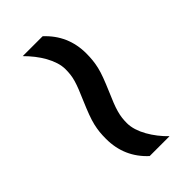

<svg xmlns="http://www.w3.org/2000/svg" viewBox="5 -623 540 540"><g transform="rotate(45 275.5 -352.5)"><path d="M258.8 -317.9Q240.7 -325.7 227.3 -331.1Q213.9 -336.4 202.9 -339.6Q191.9 -342.8 181.9 -344Q171.9 -345.2 161.1 -345.2Q147.5 -345.2 132.8 -340.6Q118.2 -335.9 103.8 -327.9Q89.4 -319.8 75.7 -309.1Q62 -298.3 49.8 -286.1V-365.2Q98.6 -418 170.9 -418Q185.1 -418 197.3 -416.7Q209.5 -415.5 222.9 -412.4Q236.3 -409.2 252.7 -403.1Q269 -397 292 -387.2Q310.1 -379.4 323.5 -374Q336.9 -368.7 348.4 -365.5Q359.9 -362.3 369.6 -361.1Q379.4 -359.9 390.1 -359.9Q403.8 -359.9 418.5 -364.5Q433.1 -369.1 447.5 -377.2Q461.9 -385.3 475.6 -396Q489.3 -406.7 501 -418.9V-339.8Q452.6 -287.1 379.9 -287.1Q365.7 -287.1 353.5 -288.3Q341.3 -289.6 327.9 -292.7Q314.5 -295.9 298.1 -302Q281.7 -308.1 258.8 -317.9Z"/></g></svg>

Font: Noto Sans Khmer UI
Style: Regular
Weight: 400
Designer: Danh Hong
Foundry: Danh Hong
Version: Version 1.03